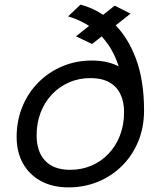

<svg xmlns="http://www.w3.org/2000/svg" viewBox="-20 -801 713 831"><path d="M309 -644 476.5 -776.5 545 -742 378.5 -610.5ZM520 -324Q520 -418 501.5 -487.5Q483 -557 449.8 -605.8Q416.5 -654.5 371.8 -684.8Q327 -715 274.5 -730L328.5 -781Q408 -760 470 -701.8Q532 -643.5 567.8 -548.5Q603.5 -453.5 603.5 -323ZM277 10Q207.5 10 157 -17.5Q106.5 -45 79.2 -94Q52 -143 52 -208Q52 -278.5 76.8 -339Q101.5 -399.5 146 -444.2Q190.5 -489 249.8 -514Q309 -539 378 -539Q448.5 -539 499 -511Q549.5 -483 576.5 -434.2Q603.5 -385.5 603.5 -323Q603.5 -249.5 578.2 -188.5Q553 -127.5 508 -83Q463 -38.5 403.8 -14.2Q344.5 10 277 10ZM283.5 -66Q332.5 -66 374.8 -83.8Q417 -101.5 449 -134.8Q481 -168 499 -214Q517 -260 517 -316Q517 -362 500.5 -395Q484 -428 451.8 -445.5Q419.5 -463 372 -463Q321 -463 278.5 -444.2Q236 -425.5 204.5 -392Q173 -358.5 155.8 -313.5Q138.5 -268.5 138.5 -215.5Q138.5 -144.5 175.5 -105.2Q212.5 -66 283.5 -66Z"/></svg>

Font: Epilogue
Style: Italic
Weight: 400
Italic angle: -12°
Designer: Tyler Finck
Foundry: Etcetera Type Co
Version: Version 2.112